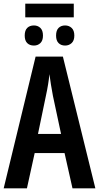

<svg xmlns="http://www.w3.org/2000/svg" viewBox="-20 -1021 537 1041"><path d="M380 -1001V-927H117V-1001ZM164 -883Q185 -883 199 -869.5Q213 -856 213 -828Q213 -801 199 -787.5Q185 -774 164 -774Q141 -774 127.5 -787.5Q114 -801 114 -828Q114 -856 127.5 -869.5Q141 -883 164 -883ZM333 -883Q354 -883 368.5 -869.5Q383 -856 383 -828Q383 -801 368.5 -787.5Q354 -774 333 -774Q311 -774 297.5 -787.5Q284 -801 284 -828Q284 -856 297.5 -869.5Q311 -883 333 -883ZM373 0 330 -191H168L126 0H0L173 -714H321L497 0ZM267 -501Q261 -533 256 -563.5Q251 -594 248 -619Q243 -566 229 -502L186 -295H311Z"/></svg>

Font: Noto Sans ExtraCondensed SemiBold
Style: Regular
Weight: 600
Width: 2
Designer: Monotype Design Team
Foundry: Monotype Imaging Inc.
Version: Version 2.013; ttfautohint (v1.8.4.7-5d5b)